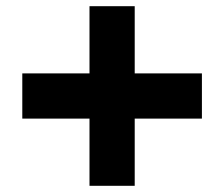

<svg xmlns="http://www.w3.org/2000/svg" viewBox="-20 -600 724 620"><path d="M269 0V-217H52V-363H269V-580H415V-363H632V-217H415V0Z"/></svg>

Font: M PLUS 1 ExtraBold
Style: Regular
Weight: 800
Designer: Coji Morishita
Foundry: UNDERFOREST DESIGN
Version: Version 1.001